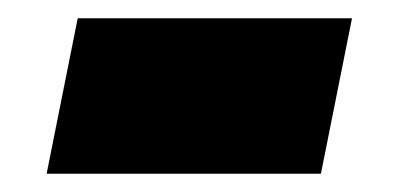

<svg xmlns="http://www.w3.org/2000/svg" viewBox="-20 -394 430 210"><path d="M31 -204 65 -374H365L331 -204Z"/></svg>

Font: Montserrat Thin Black
Style: Italic
Weight: 900
Italic angle: -11.3°
Version: Version 9.000